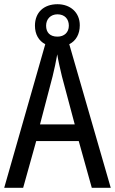

<svg xmlns="http://www.w3.org/2000/svg" viewBox="-20 -892 547 912"><path d="M416 0H506L309 -682C341 -698 359 -730 359 -772C359 -833 314 -872 253 -872C188 -872 146 -833 146 -770C146 -729 164 -698 195 -682L0 0H90L152 -222H354ZM253 -718C217 -718 199 -738 199 -770C199 -802 221 -824 253 -824C287 -824 307 -802 307 -770C307 -738 285 -718 253 -718ZM274 -530 335 -301H170L230 -530C238 -562 246 -600 252 -634C256 -605 267 -560 274 -530Z"/></svg>

Font: Noto Sans Kannada Condensed
Style: Regular
Weight: 400
Width: 3
Designer: Jelle Bosma - Monotype Design Team
Foundry: Monotype Imaging Inc.
Version: Version 2.005